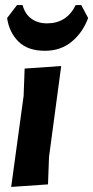

<svg xmlns="http://www.w3.org/2000/svg" viewBox="-20 -732 367 756"><path d="M300 -712 327 -661Q306 -604 262.5 -568Q219 -532 157 -532Q89 -532 52.5 -568.5Q16 -605 8 -661L47 -712H69Q78 -677 103.5 -658.5Q129 -640 165 -640Q243 -640 278 -712ZM221 -472 173 -114 169 -6 24 4 73 -354 77 -462Z"/></svg>

Font: Alegreya Sans ExtraBold
Style: Italic
Weight: 800
Italic angle: -7°
Designer: Juan Pablo del Peral
Foundry: Huerta Tipografica
Version: Version 2.007